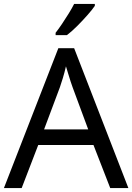

<svg xmlns="http://www.w3.org/2000/svg" viewBox="-20 -964 679 984"><path d="M545 0 459 -221H176L91 0H0L279 -717H360L638 0ZM352 -517Q349 -525 342 -546Q335 -567 328.5 -589.5Q322 -612 318 -624Q311 -593 302 -563.5Q293 -534 287 -517L206 -301H432ZM466 -934Q454 -916 429 -887.5Q404 -859 375.5 -830.5Q347 -802 323 -784H265V-796Q280 -815 297.5 -841Q315 -867 332 -894.5Q349 -922 360 -944H466Z"/></svg>

Font: Noto Sans Khudawadi
Style: Regular
Weight: 400
Designer: Monotype Design Team
Foundry: Monotype Imaging Inc.
Version: Version 2.003; ttfautohint (v1.8.4.7-5d5b)